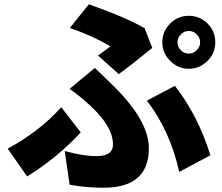

<svg xmlns="http://www.w3.org/2000/svg" viewBox="-20 -821 1040 899"><path d="M827 -586Q842 -570 864 -570Q886 -570 901 -586Q917 -601 917 -623Q917 -645 901 -660Q886 -676 864 -676Q842 -676 827 -660Q811 -645 811 -623Q811 -601 827 -586ZM777 -711Q813 -747 864 -747Q915 -747 952 -711Q988 -674 988 -623Q988 -572 952 -536Q915 -499 864 -499Q813 -499 777 -536Q740 -572 740 -623Q740 -674 777 -711ZM439 -561Q478 -589 497 -604Q415 -653 307 -690L396 -801Q571 -739 657 -689L693 -597Q588 -511 536 -474ZM283 -114Q369 -90 432 -90Q509 -90 509 -144Q509 -228 404 -325Q352 -373 306 -405L424 -503L509 -421Q677 -256 677 -127Q677 58 465 58Q384 58 306 44ZM819 -16Q778 -205 668 -350L799 -419Q908 -279 965 -94ZM358 -201Q248 -82 107 5L16 -125Q163 -204 267 -319Z"/></svg>

Font: KaiGen Gothic KR Heavy
Style: Heavy
Weight: 900
Designer: Ryoko NISHIZUKA  (kana & ideographs); Paul D. Hunt (Latin, Greek & Cyrillic); Wenlong ZHANG  (bopomofo); Sandoll Communi
Foundry: Adobe Systems Incorporated
Version: Version 1.002 March 28, 2018